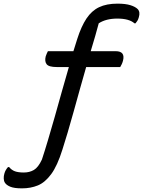

<svg xmlns="http://www.w3.org/2000/svg" viewBox="-85 -784 785 1054"><path d="M46 163Q77 163 101 149Q125 135 145 92Q160 47 178 -13.5Q196 -74 215.5 -142.5Q235 -211 254.5 -281.5Q274 -352 293 -416H226Q183 -416 171 -431.5Q159 -447 166 -475Q169 -484 172 -490.5Q175 -497 178 -503H318Q330 -541 339 -570Q361 -639 389.5 -682Q418 -725 459 -744.5Q500 -764 560 -764Q604 -764 631 -755.5Q658 -747 671 -734Q686 -718 677 -689Q674 -678 669.5 -670.5Q665 -663 659 -656H653Q624 -682 559 -682Q497 -682 457 -656Q449 -626 437.5 -585.5Q426 -545 413 -503H550Q604 -503 590 -450Q587 -439 583 -431Q579 -423 575 -416H388Q372 -361 354.5 -298Q337 -235 319.5 -172Q302 -109 286 -55Q270 -1 258 36Q230 126 196 172Q162 218 122.5 234Q83 250 36 250Q-7 250 -28.5 241Q-50 232 -58 219Q-64 210 -64.5 196Q-65 182 -61 169Q-58 158 -53 149.5Q-48 141 -41 133H-35Q-21 150 -2.5 156.5Q16 163 46 163Z"/></svg>

Font: Recursive Sn Csl St
Style: Italic
Weight: 400
Italic angle: -15°
Version: Version 1.079;hotconv 1.0.112;makeotfexe 2.5.65598; ttfautoh